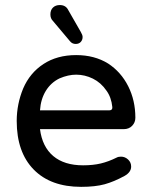

<svg xmlns="http://www.w3.org/2000/svg" viewBox="-20 -726 593 757"><path d="M255.9 -563.5 188.5 -643.6Q178.7 -653.3 178.7 -668.9Q178.7 -686.5 189 -696.3Q199.2 -706.1 215.8 -706.1Q239.3 -706.1 249 -686.5L298.8 -599.6Q305.7 -587.9 305.7 -580.1Q305.7 -568.4 298.3 -560.5Q291 -552.7 278.3 -552.7Q264.6 -552.7 255.9 -563.5ZM45.9 -249Q45.9 -315.4 71.3 -377Q97.7 -438.5 151.4 -473.6Q205.1 -508.8 280.3 -508.8Q352.5 -508.8 406.2 -475.6Q457 -442.4 485.4 -386.2Q513.7 -330.1 513.7 -261.7Q513.7 -243.2 501 -230Q488.3 -216.8 467.8 -216.8H137.7Q146.5 -147.5 189.9 -110.8Q233.4 -74.2 307.6 -74.2Q346.7 -74.2 377.4 -81.5Q408.2 -88.9 439.5 -104.5Q446.3 -108.4 457 -108.4Q472.7 -108.4 484.9 -97.2Q497.1 -85.9 497.1 -69.3Q497.1 -46.9 470.7 -32.2Q429.7 -9.8 392.6 0.5Q355.5 10.7 299.8 10.7Q179.7 10.7 112.8 -57.6Q45.9 -126 45.9 -249ZM422.9 -303.7Q418.9 -342.8 399.4 -369.1Q377.9 -400.4 346.2 -416Q314.5 -431.6 280.3 -431.6Q249 -431.6 214.8 -417Q180.7 -400.4 160.6 -367.7Q140.6 -335 137.7 -291H411.1Q423.8 -291 422.9 -303.7Z"/></svg>

Font: jf-openhuninn-1.1
Style: Regular
Weight: 400
Designer: [Kosugi Maru]
      Designed by Motoya company      

      [Varela Round]
      Joe Prince(Latin component); Avraham Co
Foundry: justfont CO.,LTD.
Version: 1.1